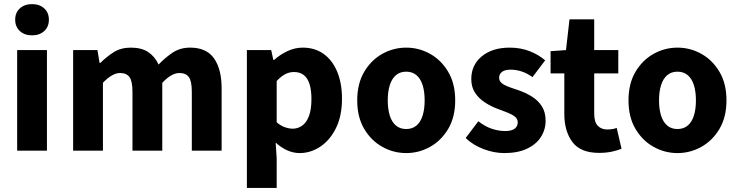

<svg xmlns="http://www.w3.org/2000/svg" viewBox="-20 -743 3639 947"><path d="M64.6 0V-496H211.5V0ZM138 -568.7Q101.1 -568.7 78 -589.8Q54.9 -610.9 54.9 -645.9Q54.9 -680.7 78 -701.7Q101.1 -722.7 138 -722.7Q175.1 -722.7 198.1 -701.7Q221.1 -680.7 221.1 -645.9Q221.1 -610.9 198.1 -589.8Q175.1 -568.7 138 -568.7Z M340.7 0V-496.1H460.6L471.2 -432.5H474.9Q505.4 -463.1 540.9 -485.6Q576.3 -508.1 625.2 -508.1Q677.6 -508.1 710.6 -486.4Q743.6 -464.7 762.2 -424.6Q795.1 -459.2 832 -483.7Q868.9 -508.1 917.9 -508.1Q998.8 -508.1 1036 -454.6Q1073.1 -401 1073.1 -308V0H926.1V-289.2Q926.1 -342.8 911.4 -362.9Q896.6 -382.9 864.8 -382.9Q846.1 -382.9 825.2 -371.3Q804.3 -359.6 780.4 -334.7V0H633.4V-289.2Q633.4 -342.8 618.7 -362.9Q603.9 -382.9 572.1 -382.9Q533.8 -382.9 487.7 -334.7V0Z M1197.7 184.1V-496.1H1317.6L1328.2 -447.3H1331.9Q1361.3 -473.8 1398 -491Q1434.7 -508.1 1473.1 -508.1Q1533.2 -508.1 1576.5 -476.9Q1619.8 -445.7 1643.3 -389Q1666.8 -332.4 1666.8 -255.9Q1666.8 -170.8 1636.9 -110.8Q1607 -50.8 1559.4 -19.4Q1511.8 12 1458.1 12Q1426.6 12 1396.5 -1.5Q1366.4 -15.1 1339.7 -39.8L1344.7 38.7V184.1ZM1423.8 -108.3Q1449.5 -108.3 1470.5 -123.4Q1491.6 -138.4 1503.9 -170.7Q1516.1 -202.9 1516.1 -254.2Q1516.1 -298.8 1506.7 -328.4Q1497.3 -358 1478.3 -372.9Q1459.3 -387.8 1429.9 -387.8Q1407.8 -387.8 1387.4 -377.5Q1367 -367.1 1344.7 -343.4V-139.7Q1364.8 -122.6 1385.3 -115.5Q1405.7 -108.3 1423.8 -108.3Z M1983.5 12Q1920.8 12 1865.7 -18.7Q1810.6 -49.5 1776.2 -107.5Q1741.9 -165.6 1741.9 -247.9Q1741.9 -330.4 1776.2 -388.5Q1810.6 -446.7 1865.7 -477.4Q1920.8 -508.1 1983.5 -508.1Q2046.3 -508.1 2101.3 -477.4Q2156.3 -446.7 2190.8 -388.5Q2225.2 -330.4 2225.2 -247.9Q2225.2 -165.6 2190.8 -107.5Q2156.3 -49.5 2101.3 -18.7Q2046.3 12 1983.5 12ZM1983.5 -106.6Q2013.9 -106.6 2034.3 -123.9Q2054.7 -141.2 2064.6 -173.1Q2074.5 -205 2074.5 -247.9Q2074.5 -290.8 2064.6 -322.8Q2054.7 -354.7 2034.3 -372.1Q2013.9 -389.5 1983.5 -389.5Q1953.1 -389.5 1932.8 -372.1Q1912.5 -354.7 1902.5 -322.8Q1892.5 -290.8 1892.5 -247.9Q1892.5 -205 1902.5 -173.1Q1912.5 -141.2 1932.8 -123.9Q1953.1 -106.6 1983.5 -106.6Z M2467.3 12Q2417.7 12 2366 -7.2Q2314.2 -26.5 2276.8 -62.2L2339.3 -144.9Q2373.4 -118.2 2406.9 -107.5Q2440.3 -96.7 2470.9 -96.7Q2503.8 -96.7 2518.7 -108.4Q2533.6 -120 2533.6 -139.4Q2533.6 -155.8 2520.5 -166.9Q2507.3 -178 2485.6 -186.6Q2463.9 -195.3 2436.7 -205.3Q2401.3 -218.3 2371.3 -238Q2341.2 -257.7 2322.8 -286Q2304.5 -314.3 2304.5 -352.8Q2304.5 -422.6 2356.6 -465.4Q2408.7 -508.1 2494 -508.1Q2547.8 -508.1 2592.6 -490.5Q2637.3 -472.9 2668.9 -445.3L2606.4 -362.7Q2579.1 -382.1 2552.1 -390.8Q2525.1 -399.4 2498.6 -399.4Q2469.9 -399.4 2455.9 -388.4Q2441.9 -377.5 2441.9 -359.8Q2441.9 -345.6 2451.8 -335.7Q2461.6 -325.9 2482.1 -317.5Q2502.7 -309.1 2534.2 -299Q2572.2 -286.4 2603.4 -266.8Q2634.6 -247.2 2652.9 -218.2Q2671.1 -189.2 2671.1 -148Q2671.1 -103.1 2647.7 -66.9Q2624.4 -30.8 2579.1 -9.4Q2533.8 12 2467.3 12Z M2935.1 11.1Q2843.4 11.1 2803.4 -42.3Q2763.4 -95.7 2763.4 -181.4V-381H2695.6V-490.5L2771.6 -496L2789 -647.8H2910.8V-496H3029.6V-381H2910.8V-183.1Q2910.8 -141.2 2928.3 -122.8Q2945.9 -104.4 2974.7 -104.4Q2987.2 -104.4 2999.3 -106.1Q3011.5 -107.8 3021.8 -112.2L3045.6 -9.3Q3026.6 -1.4 2998.4 4.8Q2970.1 11.1 2935.1 11.1Z M3321.5 12Q3258.8 12 3203.7 -18.7Q3148.6 -49.5 3114.2 -107.5Q3079.9 -165.6 3079.9 -247.9Q3079.9 -330.4 3114.2 -388.5Q3148.6 -446.7 3203.7 -477.4Q3258.8 -508.1 3321.5 -508.1Q3384.3 -508.1 3439.3 -477.4Q3494.3 -446.7 3528.8 -388.5Q3563.2 -330.4 3563.2 -247.9Q3563.2 -165.6 3528.8 -107.5Q3494.3 -49.5 3439.3 -18.7Q3384.3 12 3321.5 12ZM3321.5 -106.6Q3351.9 -106.6 3372.3 -123.9Q3392.7 -141.2 3402.6 -173.1Q3412.5 -205 3412.5 -247.9Q3412.5 -290.8 3402.6 -322.8Q3392.7 -354.7 3372.3 -372.1Q3351.9 -389.5 3321.5 -389.5Q3291.1 -389.5 3270.8 -372.1Q3250.5 -354.7 3240.5 -322.8Q3230.5 -290.8 3230.5 -247.9Q3230.5 -205 3240.5 -173.1Q3250.5 -141.2 3270.8 -123.9Q3291.1 -106.6 3321.5 -106.6Z"/></svg>

Font: Source Sans 3
Style: Regular
Weight: 200
Designer: Paul D. Hunt
Foundry: Adobe
Version: Version 3.046;hotconv 1.0.118;makeotfexe 2.5.65603